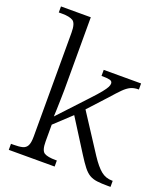

<svg xmlns="http://www.w3.org/2000/svg" viewBox="-139 -858 836 956"><g transform="rotate(20 279.0 -380.0)"><path d="M19 0V-32H33Q62 -32 79.5 -36.5Q97 -41 105 -56.5Q113 -72 113 -105V-655Q113 -705 94.5 -716.5Q76 -728 37 -728H19V-760H177V-374Q177 -352 176 -324Q175 -296 174.5 -271Q174 -246 173 -233L310 -380Q342 -414 358 -434Q374 -454 379.5 -465Q385 -476 385 -484Q385 -497 371 -500.5Q357 -504 327 -504V-536H525V-504Q499 -504 481.5 -495.5Q464 -487 445 -468Q426 -449 398 -417L309 -320L439 -120Q470 -73 495.5 -52.5Q521 -32 554 -32H558V0H544Q509 0 486 -3Q463 -6 446 -16Q429 -26 412.5 -47Q396 -68 374 -103L266 -274L177 -191V-102Q177 -54 195 -43Q213 -32 256 -32H262V0Z"/></g></svg>

Font: Noto Serif Malayalam Light
Style: Regular
Weight: 300
Designer: Indian type Foundry, Jelle Bosma, Monotype Design Team
Foundry: Monotype Imaging Inc.
Version: Version 2.104; ttfautohint (v1.8.4.7-5d5b)